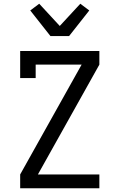

<svg xmlns="http://www.w3.org/2000/svg" viewBox="-20 -1008 640 1028"><path d="M88 0V-74L417 -662H171V-590H88V-735H512V-662L183 -74H512V0ZM250 -815 142 -952 190 -988 300 -869 410 -988 458 -952 350 -815Z"/></svg>

Font: Nova Nerd Font
Style: Regular
Weight: 400
Designer: Belleve Invis
Foundry: Belleve Invis
Version: Version 24.1.4; ttfautohint (v1.8.4);Nerd Fonts 3.1.1